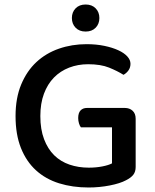

<svg xmlns="http://www.w3.org/2000/svg" viewBox="-20 -818 686 852"><path d="M582 -77Q582 -56 571.5 -42.5Q561 -29 539 -18Q513 -4 467 5Q421 14 373 14Q302 14 242.5 -4.5Q183 -23 140 -62Q97 -101 73 -161Q49 -221 49 -303Q49 -383 74 -443Q99 -503 141.5 -542.5Q184 -582 241.5 -602Q299 -622 364 -622Q407 -622 443 -614.5Q479 -607 505 -595Q531 -583 545 -567.5Q559 -552 559 -535Q559 -518 550 -505.5Q541 -493 528 -486Q501 -503 464 -518Q427 -533 371 -533Q326 -533 287 -518Q248 -503 219.5 -474Q191 -445 175 -402Q159 -359 159 -303Q159 -244 175.5 -200.5Q192 -157 220.5 -129Q249 -101 288.5 -87.5Q328 -74 374 -74Q406 -74 434 -79.5Q462 -85 477 -93V-253H339Q334 -259 330.5 -270.5Q327 -282 327 -294Q327 -317 337.5 -328Q348 -339 366 -339H534Q555 -339 568.5 -326.5Q582 -314 582 -291ZM421 -738Q421 -712 404.5 -695Q388 -678 360 -678Q332 -678 315.5 -695Q299 -712 299 -738Q299 -764 315.5 -781Q332 -798 360 -798Q388 -798 404.5 -781Q421 -764 421 -738Z"/></svg>

Font: Baloo Paaji 2 Medium
Style: Regular
Weight: 500
Designer: Shuchita Grover, Noopur Datye and Ek Type
Foundry: Ek Type
Version: Version 1.640;hotconv 1.0.111;makeotfexe 2.5.65597; ttfautoh